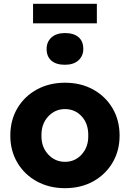

<svg xmlns="http://www.w3.org/2000/svg" viewBox="-20 -975 680 1005"><path d="M320 10Q238 10 173 -25.5Q108 -61 71 -123.5Q34 -186 34 -265Q34 -346 71 -408.5Q108 -471 173 -506.5Q238 -542 320 -542Q403 -542 467.5 -506.5Q532 -471 569 -408.5Q606 -346 606 -265Q606 -186 569 -123.5Q532 -61 467.5 -25.5Q403 10 320 10ZM320 -128Q373 -128 408 -167Q443 -206 442 -265Q443 -327 408 -365.5Q373 -404 320 -404Q268 -404 232 -365Q196 -326 197 -265Q196 -206 232 -167Q268 -128 320 -128ZM320 -636Q274 -636 249 -657.5Q224 -679 224 -719Q224 -756 249.5 -779Q275 -802 320 -802Q366 -802 391 -780.5Q416 -759 416 -719Q416 -682 390.5 -659Q365 -636 320 -636ZM153 -853V-955H487V-853Z"/></svg>

Font: Readex Pro
Style: Bold
Weight: 700
Designer: Bonnie Shaver-Troup, Thomas Jockin
Foundry: Lexend
Version: Version 1.203; ttfautohint (v1.8.3)